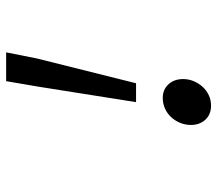

<svg xmlns="http://www.w3.org/2000/svg" viewBox="-62 -478 723 640"><g transform="rotate(90 300.0 -158.5)"><path d="M321 -250 269 78 251 183H155L176 78L258 -250ZM333 -500Q362 -500 379.5 -481Q397 -462 397 -433Q397 -414 390 -397Q383 -380 371 -367Q359 -354 342.5 -346.5Q326 -339 307 -339Q279 -339 261.5 -358Q244 -377 244 -407Q244 -425 251 -442Q258 -459 270 -472Q282 -485 298 -492.5Q314 -500 333 -500Z"/></g></svg>

Font: Source Code Pro Medium
Style: Italic
Weight: 500
Italic angle: -11°
Monospace: yes
Designer: Paul D. Hunt, Teo Tuominen
Foundry: Adobe Systems Incorporated
Version: Version 1.050;PS 1.000;hotconv 16.6.51;makeotf.lib2.5.65220